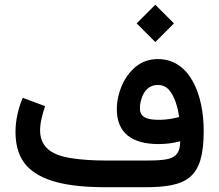

<svg xmlns="http://www.w3.org/2000/svg" viewBox="-20 -784 917 804"><path d="M552.2 -686 630.4 -607.9 708.5 -686 630.4 -764.2ZM734.4 -192.4C734.4 -119.1 693.8 -111.8 592.3 -111.8H422.9C367.7 -111.8 319.8 -115.2 278.3 -121.6C195.8 -134.3 147.9 -168 147.9 -238.8C147.9 -271.5 158.7 -309.6 168.9 -339.4L75.2 -374.5C57.1 -331.5 44.9 -282.2 44.9 -231.4C44.9 -171.9 60.1 -125.5 89.8 -91.8C149.4 -24.9 263.2 0 422.9 0H585C764.2 0 833 -37.1 833 -235.8C833 -386.2 776.4 -536.6 641.1 -536.6C605.5 -536.6 574.7 -525.9 548.8 -504.9C522.9 -483.4 503.4 -456.5 489.7 -424.3C476.1 -392.1 469.2 -359.4 469.2 -326.7C469.2 -228.5 531.2 -180.7 644 -180.7C676.8 -180.7 706.5 -185.1 734.4 -192.4ZM647 -282.2C597.7 -282.2 565.9 -291 565.9 -330.6C565.9 -344.7 568.4 -359.4 573.7 -374.5C584 -404.8 605.5 -428.2 640.1 -428.2C659.7 -428.2 675.8 -421.4 688 -407.2C712.4 -378.9 724.6 -333.5 730 -293.9C702.1 -286.6 674.8 -282.2 647 -282.2Z"/></svg>

Font: Vazirmatn Medium
Style: Regular
Weight: 500
Designer: Saber Rastikerdar
Foundry: Saber Rastikerdar
Version: Version 33.003